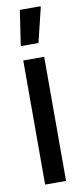

<svg xmlns="http://www.w3.org/2000/svg" viewBox="-84 -745 326 777"><g transform="rotate(-10 79.0 -357.0)"><path d="M36 0V-510H122V0ZM37 -569V-574L58 -714H143V-709L109 -569Z"/></g></svg>

Font: Saira Ultra Condensed SemiBold
Style: Regular
Weight: 600
Width: 1
Designer: Hector Gatti with collaboration of the Omnibus-Type team
Foundry: Omnibus-Type
Version: Version 1.001; ttfautohint (v1.8)